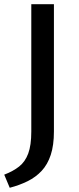

<svg xmlns="http://www.w3.org/2000/svg" viewBox="-35 -678 373 908"><path d="M113 -56V-658H220V-56Q220 9 205 54.5Q190 100 162 130Q134 160 95.5 179Q57 198 11 210L-15 148Q27 132 55.5 109.5Q84 87 98.5 48Q113 9 113 -56Z"/></svg>

Font: Ysabeau Infant SemiBold
Style: Regular
Weight: 600
Designer: Christian Thalmann (Catharsis Fonts)
Version: Version 2.002; featfreeze: ss01,ss02,lnum